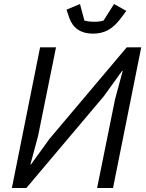

<svg xmlns="http://www.w3.org/2000/svg" viewBox="-20 -933 724 953"><path d="M442 -766Q352 -766 324 -844L310 -885L377 -913L399 -831Q420 -825 449 -825Q476 -825 494 -831L546 -913L607 -879L581 -844Q550 -802 517 -784Q484 -766 442 -766ZM39 0 179 -698H258L169 -258L131 -117H134L225 -243L609 -698H681L541 0H462L551 -440L589 -581H586L495 -455L111 0Z"/></svg>

Font: Aneliza
Style: Italic
Weight: 400
Italic angle: -11.31°
Designer: Mike Abbink, Paul van der Laan, Pieter van Rosmalen
Foundry: Bold Monday
Version: Version 3.0